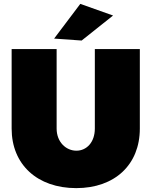

<svg xmlns="http://www.w3.org/2000/svg" viewBox="-20 -954 781 990"><path d="M394 -934 259 -755 401 -745 563 -874ZM272 -291V-701H40V-291C40 -105 173 16 373 16C572 16 701 -105 701 -291V-701H469V-291C469 -221 427 -177 374 -177C320 -177 272 -222 272 -291Z"/></svg>

Font: Montserrat arm Black
Style: Regular
Weight: 900
Designer: Julieta Ulanovsky
Foundry: Julieta Ulanovsky
Version: Version 6.000;PS 006.000;hotconv 1.0.88;makeotf.lib2.5.64775